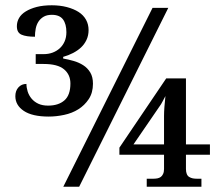

<svg xmlns="http://www.w3.org/2000/svg" viewBox="-20 -707 836 727"><path d="M164.6 -265.6Q102.1 -265.6 70.1 -287.1Q38.1 -308.6 38.1 -342.8Q38.1 -363.3 49.8 -376.2Q61.5 -389.2 80.1 -389.2Q80.1 -375.5 84.7 -360.6Q89.4 -345.7 99.6 -333.5Q109.9 -321.3 125.2 -314.2Q140.6 -307.1 162.1 -307.1Q201.2 -307.1 223.9 -326.9Q246.6 -346.7 246.6 -391.1Q246.6 -424.3 222.4 -444.6Q198.2 -464.8 145 -464.8H115.2V-502H145Q163.6 -502 179.2 -507.8Q194.8 -513.7 206.3 -524.2Q217.8 -534.7 224.6 -550Q231.4 -565.4 231.4 -585Q231.4 -616.2 218.5 -633.5Q205.6 -650.9 176.3 -650.9Q157.7 -650.9 145.5 -643.8Q133.3 -636.7 125.7 -625.2Q118.2 -613.8 115.2 -598.4Q112.3 -583 112.3 -567.9Q97.2 -567.9 83.7 -569.8Q70.3 -571.8 61.5 -575.7Q52.7 -579.6 48.3 -587.4Q43.9 -595.2 43.9 -607.9Q43.9 -624.5 52.2 -638.9Q60.5 -653.3 77.6 -663.8Q94.7 -674.3 119.1 -680.7Q143.6 -687 176.3 -687Q207 -687 233.2 -680.2Q259.3 -673.3 277.6 -661.6Q295.9 -649.9 305.7 -632.3Q315.4 -614.7 315.4 -593.3Q315.4 -572.8 307.6 -556.2Q299.8 -539.6 287.1 -527.6Q274.4 -515.6 256.6 -506.3Q238.8 -497.1 219.2 -491.7V-485.4Q238.8 -481.9 258.5 -476.3Q278.3 -470.7 294.9 -460.2Q311.5 -449.7 321.8 -432.6Q332 -415.5 332 -390.1Q332 -356 316.2 -332Q300.3 -308.1 276.6 -293.2Q252.9 -278.3 222.9 -272Q192.9 -265.6 164.6 -265.6ZM279.8 0H219.7L557.6 -677.2H617.2ZM684.1 -121.1V-66.9Q684.1 -55.7 687.3 -48.1Q690.4 -40.5 696.5 -36.9Q702.6 -33.2 709.7 -31.7Q716.8 -30.3 725.1 -30.3H742.7V0H535.6V-30.3H561Q568.8 -30.3 576.2 -31.7Q583.5 -33.2 588.6 -36.9Q593.8 -40.5 597.4 -48.1Q601.1 -55.7 601.1 -66.9V-121.1H432.1V-147.9L609.4 -410.2H684.1V-160.2H774.9V-121.1ZM601.1 -268.1Q601.1 -282.7 602.5 -301.8Q604 -320.8 606.4 -343.3Q600.1 -331.5 596.2 -324Q592.3 -316.4 589.8 -312.5L485.4 -160.2H601.1Z"/></svg>

Font: MUA Office
Style: Regular
Weight: 400
Designer: Khon Soe Zaw Thu
Foundry: Myanmar Unicode
Version: Version 2.10 June 24, 2017